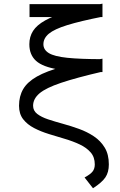

<svg xmlns="http://www.w3.org/2000/svg" viewBox="-20 -822 640 1024"><path d="M476 182 431 124.5Q462.5 107.5 474 92.5Q485.5 77.5 485.5 55Q485.5 16 463.5 -9.2Q441.5 -34.5 405.5 -51.5Q369.5 -68.5 326.5 -81.2Q283.5 -94 240.5 -107.2Q197.5 -120.5 161.5 -139.2Q125.5 -158 103.5 -186.2Q81.5 -214.5 81.5 -258Q81.5 -309 103.8 -347Q126 -385 177.2 -414Q228.5 -443 314 -465.8Q399.5 -488.5 526.5 -509V-440Q386.5 -407.5 305.5 -380.2Q224.5 -353 190.5 -324Q156.5 -295 156.5 -258Q156.5 -231.5 178.5 -214.5Q200.5 -197.5 236.5 -185.5Q272.5 -173.5 315.5 -161.8Q358.5 -150 401.5 -134.5Q444.5 -119 480.5 -95Q516.5 -71 538.5 -34.8Q560.5 1.5 560.5 55Q560.5 96.5 542.2 123.8Q524 151 476 182ZM526.5 -437.5Q379 -437.5 293.5 -451.2Q208 -465 172.2 -497.5Q136.5 -530 136.5 -586Q136.5 -626 156.2 -657Q176 -688 220.8 -713Q265.5 -738 340.5 -759.8Q415.5 -781.5 526.5 -802.5V-733Q407.5 -709.5 338.5 -688Q269.5 -666.5 240.5 -642.2Q211.5 -618 211.5 -586Q211.5 -556.5 240.5 -538.8Q269.5 -521 338.5 -513.8Q407.5 -506.5 526.5 -506.5ZM137.5 -731V-800H526.5V-731Z"/></svg>

Font: Victor Mono Thin
Style: Regular
Weight: 100
Monospace: yes
Designer: Rune Bjørnerås
Version: Version 1.561;gftools[0.9.30]